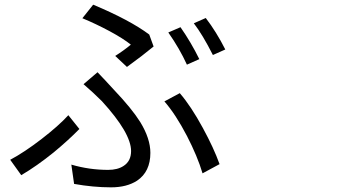

<svg xmlns="http://www.w3.org/2000/svg" viewBox="-20 -765 1540 816"><path d="M452.1 31.2Q376 31.2 294.9 16.6L283.2 -65.4Q359.4 -43 439.5 -43Q479.5 -43 504.9 -59.6Q537.1 -80.1 537.1 -123Q537.1 -199.2 413.1 -335Q376 -372.1 335 -407.2L394.5 -458Q421.9 -429.7 464.8 -382.8Q540 -303.7 576.2 -246.1Q619.1 -175.8 619.1 -115.2Q619.1 -35.2 562.5 2.9Q518.6 31.2 452.1 31.2ZM70.3 -20.5 23.4 -85.9Q84 -118.2 156.7 -174.3Q229.5 -230.5 270.5 -275.4L317.4 -216.8Q270.5 -168.9 208 -117.2Q136.7 -59.6 70.3 -20.5ZM840.8 -28.3Q819.3 -100.6 774.4 -187.5Q726.6 -279.3 678.7 -334L744.1 -369.1Q792 -313.5 841.8 -221.7Q888.7 -135.7 913.1 -67.4ZM519.5 -480.5 469.7 -527.3Q506.8 -550.8 536.1 -575.2Q504.9 -600.6 445.3 -632.8Q386.7 -664.1 330.1 -687.5L376 -745.1Q532.2 -679.7 614.3 -618.2L632.8 -567.4Q586.9 -529.3 519.5 -480.5ZM774.4 -490.2Q743.2 -558.6 695.3 -627L747.1 -649.4Q792 -585 827.1 -513.7ZM884.8 -531.2Q840.8 -618.2 803.7 -666L854.5 -688.5Q899.4 -629.9 937.5 -554.7Z"/></svg>

Font: Bpmf GenYo Gothic R
Style: R
Weight: 400
Foundry: But Ko
Version: Version 1.320